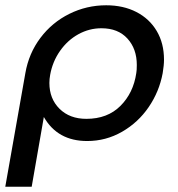

<svg xmlns="http://www.w3.org/2000/svg" viewBox="-41 -524 673 727"><path d="M475 -247Q477 -257 477 -278Q477 -339 441.5 -378Q406 -417 343 -417Q297 -417 256 -394.5Q215 -372 186.5 -331.5Q158 -291 149 -241Q146 -225 146 -210Q146 -150 184.5 -112Q223 -74 286 -74Q366 -74 415 -123Q464 -172 475 -247ZM361 -504Q426 -504 475.5 -478.5Q525 -453 552.5 -406.5Q580 -360 580 -298Q580 -277 575 -247Q562 -177 522 -118.5Q482 -60 421 -25Q360 10 289 10Q177 10 125 -81L79 183H-21L55 -247Q68 -322 112 -380.5Q156 -439 221.5 -471.5Q287 -504 361 -504Z"/></svg>

Font: Geom
Style: Italic
Weight: 400
Italic angle: -10°
Version: Version 1.102